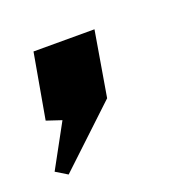

<svg xmlns="http://www.w3.org/2000/svg" viewBox="-72 -191 365 361"><g transform="rotate(-20 110.5 -10.0)"><path d="M127 0 10 110 -13 96 34 10 4 0 27 -130H149Z"/></g></svg>

Font: Cabin
Style: Bold Italic
Weight: 700
Designer: Pablo Impallari
Foundry: Pablo Impallari. www.impallari.com Igino Marini. www.ikern.com
Version: Version 1.005